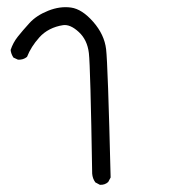

<svg xmlns="http://www.w3.org/2000/svg" viewBox="-20 -259 540 538"><path d="M259.8 258.8 247.1 252Q239.3 241.2 238.3 227.5Q233.4 -73.2 229 -110.4Q224.6 -147.5 200.7 -169.4Q176.8 -191.4 156.7 -188.5Q136.7 -185.5 119.6 -176.8Q102.5 -168 90.3 -154.3Q78.1 -140.6 69.8 -127.4Q61.5 -114.3 55.7 -99.6Q44.9 -90.8 30.3 -91.8L17.6 -97.7Q10.7 -108.4 9.8 -119.1Q16.6 -139.6 29.8 -156.2Q43 -172.9 62.5 -194.3Q82 -215.8 115.2 -229Q148.4 -242.2 179.2 -237.8Q210 -233.4 241.2 -197.8Q272.5 -162.1 277.3 -121.1Q282.2 -80.1 290 238.3L283.2 251Q273.4 259.8 259.8 258.8Z"/></svg>

Font: NaikaiFont
Style: Regular
Weight: 400
Version: Version 1.67